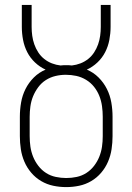

<svg xmlns="http://www.w3.org/2000/svg" viewBox="-20 -755 540 783"><path d="M250 8Q223 8 197 2.5Q171 -3 148 -16.5Q125 -30 107.5 -50.5Q90 -71 79.5 -95.5Q69 -120 65 -146.5Q61 -173 61 -200V-279Q61 -308 66 -337Q71 -366 84 -392Q97 -418 118 -439Q139 -460 166 -471Q142 -482 122.5 -500.5Q103 -519 91 -542.5Q79 -566 74 -592.5Q69 -619 69 -645V-735H109V-645Q109 -627 111.5 -609Q114 -591 120 -574Q126 -557 136 -541.5Q146 -526 160.5 -514.5Q175 -503 192 -496.5Q209 -490 227 -488Q233 -489 238.5 -489Q244 -489 250 -489Q256 -489 261.5 -489Q267 -489 273 -488Q291 -490 308 -496.5Q325 -503 339.5 -514.5Q354 -526 364 -541.5Q374 -557 380 -574Q386 -591 388.5 -609Q391 -627 391 -645V-735H431V-645Q431 -619 426 -592.5Q421 -566 409 -542.5Q397 -519 377.5 -500.5Q358 -482 334 -471Q361 -460 382 -439Q403 -418 416 -392Q429 -366 434 -337Q439 -308 439 -279V-200Q439 -173 435 -146.5Q431 -120 420.5 -95.5Q410 -71 392.5 -50.5Q375 -30 352 -16.5Q329 -3 303 2.5Q277 8 250 8ZM250 -29Q272 -29 293 -33.5Q314 -38 332 -49.5Q350 -61 363.5 -78.5Q377 -96 385 -116Q393 -136 396 -157Q399 -178 399 -200V-279Q399 -300 396 -322Q393 -344 385 -364Q377 -384 363.5 -401Q350 -418 331 -429.5Q312 -441 291 -445.5Q270 -450 248 -450Q227 -450 206 -445Q185 -440 167 -428.5Q149 -417 136 -399.5Q123 -382 115 -362.5Q107 -343 104 -321.5Q101 -300 101 -279V-200Q101 -178 104 -157Q107 -136 115 -116Q123 -96 136.5 -78.5Q150 -61 168 -49.5Q186 -38 207.5 -33.5Q229 -29 250 -29Z"/></svg>

Font: Zed Sans Extralight
Style: Regular
Weight: 200
Designer: Belleve Invis
Foundry: Belleve Invis
Version: Version 1.0.0; ttfautohint (v1.8.4)